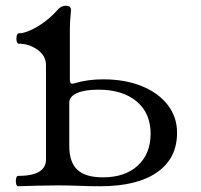

<svg xmlns="http://www.w3.org/2000/svg" viewBox="-20 -645 701 668"><path d="M43 3Q38 3 36 -6Q34 -15 36 -24Q38 -33 43 -33Q140 -33 140 -90V-418Q140 -451 110.5 -472Q81 -493 45 -493Q40 -493 38 -501.5Q36 -510 38 -519.5Q40 -529 45 -529Q62 -529 85.5 -539.5Q109 -550 133 -567.5Q157 -585 176 -606Q191 -625 209 -625Q227 -625 227 -610Q225 -588 224 -572.5Q223 -557 223 -529V-371Q223 -358 226.5 -355Q230 -352 242 -356Q286 -369 339 -369Q415 -369 473 -345.5Q531 -322 563.5 -280Q596 -238 596 -183Q596 -94 526.5 -45.5Q457 3 329 3Q292 3 255 1.5Q218 0 181 0Q146 0 111.5 1Q77 2 43 3ZM338 -28Q415 -28 459.5 -69Q504 -110 504 -180Q504 -251 455.5 -292Q407 -333 322 -333Q274 -333 247.5 -321Q221 -309 221 -288V-137Q221 -81 249 -54.5Q277 -28 338 -28Z"/></svg>

Font: Junicode SmExp
Style: Regular
Weight: 400
Width: 6
Designer: Peter S. Baker
Version: Version 2.205; ttfautohint (v1.8.4)